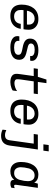

<svg xmlns="http://www.w3.org/2000/svg" viewBox="1328 -2086 943 3640"><g transform="rotate(90 1800.0 -265.5)"><path d="M276.2 10Q214.8 10 167.4 -12.4Q120 -34.8 93.5 -82.6Q67 -130.5 67 -205Q67 -272.5 83.8 -329.8Q100.5 -387 134.1 -430Q167.8 -473 218.4 -497Q269 -521 335.8 -521H347.5Q404 -521 448.4 -498.5Q492.8 -476 518 -436Q543.2 -396 543.2 -342Q543.2 -332.2 542.4 -314.4Q541.5 -296.5 539.6 -276.6Q537.8 -256.8 533.8 -239.5H128.5L177.2 -273.8Q173.2 -250.2 170.8 -230.5Q168.2 -210.8 168.2 -194Q168.2 -142.8 185.4 -113.6Q202.5 -84.5 230.2 -72.6Q258 -60.8 289.5 -60.8Q349 -60.8 386.1 -91.8Q423.2 -122.8 432 -186.8H526.2Q518 -127.5 487.2 -83.4Q456.5 -39.2 405.8 -14.6Q355 10 284.2 10ZM179.5 -289.8 137.8 -304.2H444Q446.5 -320.2 446.2 -327.8Q446 -335.2 446 -341.5Q446 -377.8 430.6 -401.6Q415.2 -425.5 389.8 -437.9Q364.2 -450.2 334 -450.2Q293.5 -450.2 261.1 -432.2Q228.8 -414.2 208 -378.8Q187.2 -343.2 179.5 -289.8Z M869.2 10Q775.8 10 720 -25.5Q664.2 -61 664.2 -121Q664.2 -131.8 665.4 -141.6Q666.5 -151.5 669.5 -160H757Q755 -155.8 754.4 -150.5Q753.8 -145.2 753.8 -137Q753.8 -99 787.2 -79.9Q820.8 -60.8 881 -60.8Q945.5 -60.8 982.1 -80.8Q1018.8 -100.8 1018.8 -141.2Q1018.8 -164.5 1007.1 -178.9Q995.5 -193.2 966.2 -203.1Q937 -213 883.2 -222.5Q790.8 -239 750.9 -272.5Q711 -306 711 -363.2Q711 -444 771 -482.5Q831 -521 928.5 -521H935Q1028.2 -521 1080.9 -487Q1133.5 -453 1133.5 -398.2Q1133.5 -390.5 1132.1 -381.6Q1130.8 -372.8 1128 -365.2H1039.8Q1041.8 -372 1041.9 -376.5Q1042 -381 1042 -386Q1042 -417.8 1010.1 -434.4Q978.2 -451 922.8 -451Q867.8 -451 835.9 -432.9Q804 -414.8 804 -379Q804 -360.2 815.1 -347.1Q826.2 -334 856.2 -323.9Q886.2 -313.8 941.2 -302.8Q1003.5 -291 1041 -272.6Q1078.5 -254.2 1095.9 -226.2Q1113.2 -198.2 1113.2 -157.5Q1113.2 -74.8 1050.9 -32.4Q988.5 10 874.8 10Z M1537 10Q1464.8 10 1422 -17.9Q1379.2 -45.8 1379.2 -104.5Q1379.2 -114 1380.2 -129.9Q1381.2 -145.8 1386.5 -184L1421.5 -432.8H1273.2L1284.8 -511H1436L1487.5 -674H1555.8L1532.8 -511H1764L1753.2 -432.8H1522L1486.8 -187.2Q1484.8 -172 1483.2 -154.9Q1481.8 -137.8 1481.8 -120.8Q1481.8 -91.8 1502.9 -79.2Q1524 -66.8 1554.8 -66.8Q1592.2 -66.8 1635 -81.1Q1677.8 -95.5 1706.2 -117.5L1695 -34.2Q1675.8 -20.8 1649.2 -10.9Q1622.8 -1 1593.8 4.5Q1564.8 10 1537 10Z M2076.2 10Q2014.8 10 1967.4 -12.4Q1920 -34.8 1893.5 -82.6Q1867 -130.5 1867 -205Q1867 -272.5 1883.8 -329.8Q1900.5 -387 1934.1 -430Q1967.8 -473 2018.4 -497Q2069 -521 2135.8 -521H2147.5Q2204 -521 2248.4 -498.5Q2292.8 -476 2318 -436Q2343.2 -396 2343.2 -342Q2343.2 -332.2 2342.4 -314.4Q2341.5 -296.5 2339.6 -276.6Q2337.8 -256.8 2333.8 -239.5H1928.5L1977.2 -273.8Q1973.2 -250.2 1970.8 -230.5Q1968.2 -210.8 1968.2 -194Q1968.2 -142.8 1985.4 -113.6Q2002.5 -84.5 2030.2 -72.6Q2058 -60.8 2089.5 -60.8Q2149 -60.8 2186.1 -91.8Q2223.2 -122.8 2232 -186.8H2326.2Q2318 -127.5 2287.2 -83.4Q2256.5 -39.2 2205.8 -14.6Q2155 10 2084.2 10ZM1979.5 -289.8 1937.8 -304.2H2244Q2246.5 -320.2 2246.2 -327.8Q2246 -335.2 2246 -341.5Q2246 -377.8 2230.6 -401.6Q2215.2 -425.5 2189.8 -437.9Q2164.2 -450.2 2134 -450.2Q2093.5 -450.2 2061.1 -432.2Q2028.8 -414.2 2008 -378.8Q1987.2 -343.2 1979.5 -289.8Z M2553.5 186Q2519.5 186 2487.9 177.4Q2456.2 168.8 2437 157.2L2446 87Q2464.2 96.8 2489.2 104.1Q2514.2 111.5 2538.5 111.5Q2561 111.5 2581.8 105.8Q2602.5 100 2618.1 80.5Q2633.8 61 2639 22L2702.5 -432.8H2519.5L2531 -511H2813.8L2738.8 23.2Q2715.8 186 2553.5 186ZM2715.5 -616.2 2729 -716.8H2849L2835.5 -616.2Z M3226.2 10Q3176 10 3136.2 -11.9Q3096.5 -33.8 3073.5 -78.5Q3050.5 -123.2 3050.5 -190.8Q3050.5 -258.8 3065.1 -318.6Q3079.8 -378.5 3109.5 -423.9Q3139.2 -469.2 3184.5 -495.1Q3229.8 -521 3292 -521Q3343 -521 3382.4 -500.8Q3421.8 -480.5 3440.5 -441.8L3461 -511H3540.8L3488.5 -139.2Q3484.5 -113 3483.5 -101.8Q3482.5 -90.5 3482.5 -82.8Q3482.5 -72 3488.6 -66.4Q3494.8 -60.8 3504 -60.8Q3513.5 -60.8 3524.6 -64.1Q3535.8 -67.5 3546.5 -73L3537.5 -7.5Q3522 0 3503.4 5Q3484.8 10 3462.5 10Q3425.5 10 3406.1 -9Q3386.8 -28 3388.5 -62.5Q3357.8 -24.2 3319.4 -7.1Q3281 10 3226.2 10ZM3259.8 -61.5Q3308.2 -61.5 3339.8 -87.5Q3371.2 -113.5 3387.2 -159.5Q3401.5 -210.2 3407.8 -250.1Q3414 -290 3414 -322.5Q3414 -382 3386.4 -415.8Q3358.8 -449.5 3304.8 -449.5Q3255 -449.5 3222.4 -420.9Q3189.8 -392.2 3173 -343Q3161.5 -297 3155.5 -257.8Q3149.5 -218.5 3149.5 -186.5Q3149.5 -153.8 3160.6 -125Q3171.8 -96.2 3195.9 -78.9Q3220 -61.5 3259.8 -61.5Z"/></g></svg>

Font: Chivo Mono Medium
Style: Italic
Weight: 500
Italic angle: -8.05°
Monospace: yes
Designer: Hector Gatti
Foundry: Omnibus-Type
Version: Version 1.008